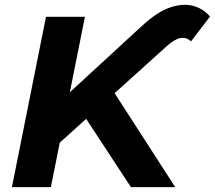

<svg xmlns="http://www.w3.org/2000/svg" viewBox="-20 -769 883 789"><path d="M208 -167 229 -355 565 -664Q627 -721 679.5 -738.5Q732 -756 773.5 -745Q815 -734 843 -701L765 -599Q746 -617 721.5 -612.5Q697 -608 666 -580ZM29 0 169 -700H329L189 0ZM518 0 318 -305 433 -414 700 0Z"/></svg>

Font: Montserrat Thin
Style: Bold Italic
Weight: 700
Italic angle: -11.3°
Version: Version 9.000